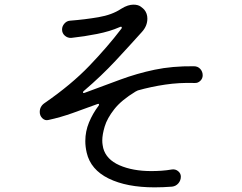

<svg xmlns="http://www.w3.org/2000/svg" viewBox="-20 -782 1040 826"><path d="M852 -458Q852 -444 841.5 -434Q831 -424 817 -425Q751 -427 690.5 -418Q630 -409 573 -393L563 -388Q502 -351 471.5 -312Q441 -273 430.5 -238Q420 -203 420 -178Q420 -167 421.5 -158.5Q423 -150 424 -145Q437 -96 494 -71Q551 -46 631 -46Q652 -46 674.5 -47.5Q697 -49 720 -53Q735 -55 746.5 -45.5Q758 -36 758 -22Q758 -6 747.5 6.5Q737 19 720 21Q681 24 645 24Q525 24 447.5 -14Q370 -52 353 -125Q347 -151 347 -175Q347 -217 363 -255.5Q379 -294 404 -327Q406 -329 406 -332Q406 -337 398 -334Q344 -314 292 -295.5Q240 -277 189 -266Q174 -262 162.5 -273Q151 -284 151 -300Q151 -324 171 -338Q287 -418 365 -499.5Q443 -581 501 -657Q504 -660 504 -663Q504 -670 494 -665Q453 -647 398 -636Q343 -625 287 -619Q271 -618 259 -628.5Q247 -639 247 -655Q247 -669 257 -680.5Q267 -692 281 -693Q345 -698 403.5 -708Q462 -718 501 -744Q517 -754 530 -758Q543 -762 554 -762Q574 -762 585.5 -753.5Q597 -745 601 -740Q614 -724 614 -702Q614 -670 590 -644Q538 -586 477.5 -521Q417 -456 341 -391Q337 -388 337 -385Q337 -380 345 -383Q426 -413 497.5 -439.5Q569 -466 645 -482Q721 -498 814 -497Q831 -497 841.5 -485.5Q852 -474 852 -458Z"/></svg>

Font: Kiwi Maru
Style: Regular
Weight: 400
Designer: Hiroki-Chan
Version: Version 1.100